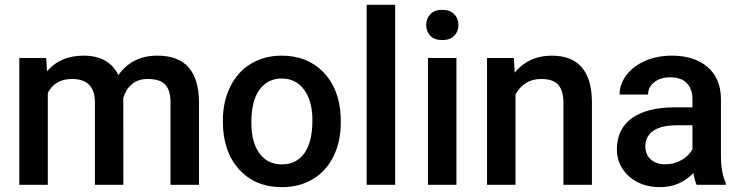

<svg xmlns="http://www.w3.org/2000/svg" viewBox="-20 -770 3087 800"><path d="M172.4 -528.3 175.8 -473.1Q231.4 -538.1 328.1 -538.1Q434.1 -538.1 473.1 -457Q530.8 -538.1 635.3 -538.1Q722.7 -538.1 765.4 -489.7Q808.1 -441.4 809.1 -347.2V0H690.4V-343.8Q690.4 -394 668.5 -417.5Q646.5 -440.9 595.7 -440.9Q555.2 -440.9 529.5 -419.2Q503.9 -397.5 493.7 -362.3L494.1 0H375.5V-347.7Q373 -440.9 280.3 -440.9Q209 -440.9 179.2 -382.8V0H60.5V-528.3Z M908.7 -269Q908.7 -346.7 939.5 -408.9Q970.2 -471.2 1025.9 -504.6Q1081.5 -538.1 1153.8 -538.1Q1260.7 -538.1 1327.4 -469.2Q1394 -400.4 1399.4 -286.6L1399.9 -258.8Q1399.9 -180.7 1369.9 -119.1Q1339.8 -57.6 1283.9 -23.9Q1228 9.8 1154.8 9.8Q1043 9.8 975.8 -64.7Q908.7 -139.2 908.7 -263.2ZM1027.3 -258.8Q1027.3 -177.2 1061 -131.1Q1094.7 -85 1154.8 -85Q1214.8 -85 1248.3 -131.8Q1281.7 -178.7 1281.7 -269Q1281.7 -349.1 1247.3 -396Q1212.9 -442.9 1153.8 -442.9Q1095.7 -442.9 1061.5 -396.7Q1027.3 -350.6 1027.3 -258.8Z M1626.5 0H1507.8V-750H1626.5Z M1881.8 0H1763.2V-528.3H1881.8ZM1755.9 -665.5Q1755.9 -692.9 1773.2 -710.9Q1790.5 -729 1822.8 -729Q1855 -729 1872.6 -710.9Q1890.1 -692.9 1890.1 -665.5Q1890.1 -638.7 1872.6 -620.8Q1855 -603 1822.8 -603Q1790.5 -603 1773.2 -620.8Q1755.9 -638.7 1755.9 -665.5Z M2121.1 -528.3 2124.5 -467.3Q2183.1 -538.1 2278.3 -538.1Q2443.4 -538.1 2446.3 -349.1V0H2327.6V-342.3Q2327.6 -392.6 2305.9 -416.7Q2284.2 -440.9 2234.9 -440.9Q2163.1 -440.9 2127.9 -376V0H2009.3V-528.3Z M2882.8 0Q2875 -15.1 2869.1 -49.3Q2812.5 9.8 2730.5 9.8Q2650.9 9.8 2600.6 -35.6Q2550.3 -81.1 2550.3 -147.9Q2550.3 -232.4 2613 -277.6Q2675.8 -322.8 2792.5 -322.8H2865.2V-357.4Q2865.2 -398.4 2842.3 -423.1Q2819.3 -447.8 2772.5 -447.8Q2731.9 -447.8 2706.1 -427.5Q2680.2 -407.2 2680.2 -376H2561.5Q2561.5 -419.4 2590.3 -457.3Q2619.1 -495.1 2668.7 -516.6Q2718.3 -538.1 2779.3 -538.1Q2872.1 -538.1 2927.2 -491.5Q2982.4 -444.8 2983.9 -360.4V-122.1Q2983.9 -50.8 3003.9 -8.3V0ZM2752.4 -85.4Q2787.6 -85.4 2818.6 -102.5Q2849.6 -119.6 2865.2 -148.4V-248H2801.3Q2735.4 -248 2702.1 -225.1Q2668.9 -202.1 2668.9 -160.2Q2668.9 -126 2691.7 -105.7Q2714.4 -85.4 2752.4 -85.4Z"/></svg>

Font: TypoPRO Roboto
Style: Regular
Weight: 500
Designer: Google
Version: Version 2.136; 2016